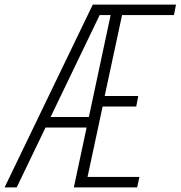

<svg xmlns="http://www.w3.org/2000/svg" viewBox="-79 -820 790 840"><path d="M-59 0 327 -800H691L682 -754H455L379 -400H526L517 -354H370L304 -46H531L521 0H244L405 -754H357L-6 0ZM97 -262 118 -308H338L328 -262Z"/></svg>

Font: Victor Mono Thin
Style: Italic
Weight: 100
Italic angle: -12°
Monospace: yes
Designer: Rune Bjørnerås
Version: Version 1.561;gftools[0.9.30]